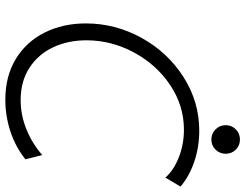

<svg xmlns="http://www.w3.org/2000/svg" viewBox="-121 -801 930 728"><g transform="rotate(90 344.0 -437.0)"><path d="M68.8 -297.4Q68.8 -409.2 123.5 -508.5Q178.2 -607.9 272 -667.7Q365.7 -727.5 475.6 -727.5Q538.1 -727.5 594 -708.3Q649.9 -689 687.5 -656.2L653.3 -599.1Q625.5 -630.9 576.4 -650.1Q527.3 -669.4 471.7 -669.4Q380.4 -669.4 302.5 -617.2Q224.6 -564.9 178.7 -479.5Q132.8 -394 132.8 -299.8Q132.8 -230 159.4 -173.3Q186 -116.7 237.3 -83.5Q288.6 -50.3 359.4 -50.3Q416.5 -50.3 470.5 -72.3Q524.4 -94.2 567.9 -132.3L584 -68.4Q537.1 -30.8 478.5 -11.5Q419.9 7.8 358.4 7.8Q268.6 7.8 203.1 -32.2Q137.7 -72.3 103.3 -141.6Q68.8 -210.9 68.8 -297.4ZM454.6 -827.6Q454.6 -850.6 470.5 -866.2Q486.3 -881.8 508.8 -881.8Q531.7 -881.8 547.4 -866.2Q563 -850.6 563 -827.6Q563 -805.2 547.4 -789.3Q531.7 -773.4 508.8 -773.4Q486.3 -773.4 470.5 -789.3Q454.6 -805.2 454.6 -827.6Z"/></g></svg>

Font: Reddit Sans Vanilla Light
Style: Italic
Weight: 300
Italic angle: -11.25°
Designer: Stephen Hutchings
Version: Version 1.013